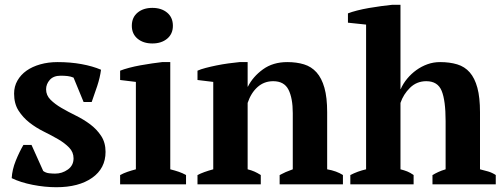

<svg xmlns="http://www.w3.org/2000/svg" viewBox="-20 -772 2108 804"><path d="M288 -109Q288 -135 269.5 -154Q251 -173 223.5 -189Q196 -205 163.5 -221Q131 -237 103.5 -258.5Q76 -280 57.5 -309Q39 -338 39 -380Q39 -410 53 -434.5Q67 -459 91 -476Q115 -493 148.5 -502.5Q182 -512 221 -512Q275 -512 321.5 -503.5Q368 -495 403 -480Q399 -448 387 -411.5Q375 -375 364 -345H330L288 -447Q276 -452 263 -453.5Q250 -455 234 -455Q204 -455 188.5 -437.5Q173 -420 173 -398Q173 -373 191.5 -354.5Q210 -336 237.5 -320Q265 -304 297.5 -288Q330 -272 357.5 -251.5Q385 -231 403.5 -203Q422 -175 422 -136Q422 -67 366 -27.5Q310 12 216 12Q168 12 117 2Q66 -8 29 -26Q31 -62 46 -99Q61 -136 78 -165H112L161 -56Q172 -48 185.5 -46.5Q199 -45 211 -45Q240 -45 264 -62Q288 -79 288 -109Z M532 -664Q532 -699 556 -719Q580 -739 618 -739Q656 -739 680 -719Q704 -699 704 -664Q704 -630 680 -610Q656 -590 618 -590Q580 -590 556 -610Q532 -630 532 -664ZM759 0H483V-39Q498 -47 514 -52.5Q530 -58 549 -63V-429L483 -437V-476Q498 -482 520.5 -488Q543 -494 568 -498.5Q593 -503 617 -506.5Q641 -510 659 -512H693V-63Q713 -58 729 -52.5Q745 -47 759 -39Z M1416 0H1151V-39Q1164 -46 1176.5 -51.5Q1189 -57 1206 -63V-298Q1206 -361 1188 -396.5Q1170 -432 1124 -432Q1086 -432 1058.5 -407.5Q1031 -383 1017 -341V-63Q1033 -59 1045.5 -53.5Q1058 -48 1072 -39V0H807V-39Q832 -52 873 -63V-429L807 -437V-476Q820 -482 841 -487.5Q862 -493 886.5 -498Q911 -503 936.5 -506.5Q962 -510 983 -512H1017V-409H1018Q1039 -451 1081 -481.5Q1123 -512 1183 -512Q1222 -512 1253 -502.5Q1284 -493 1305.5 -469Q1327 -445 1338.5 -404.5Q1350 -364 1350 -302V-63Q1390 -56 1416 -39Z M2056 0H1791V-39Q1803 -46 1816 -52Q1829 -58 1846 -63V-265Q1846 -351 1829.5 -391.5Q1813 -432 1765 -432Q1725 -432 1697 -404.5Q1669 -377 1657 -341V-63Q1673 -59 1685.5 -54Q1698 -49 1712 -39V0H1447V-39Q1478 -55 1513 -63V-669L1437 -677V-716Q1452 -722 1475.5 -728Q1499 -734 1525 -738.5Q1551 -743 1577 -746.5Q1603 -750 1623 -752H1657V-399H1658Q1668 -422 1685 -442.5Q1702 -463 1723.5 -478.5Q1745 -494 1770 -503Q1795 -512 1823 -512Q1863 -512 1894.5 -502.5Q1926 -493 1947 -469Q1968 -445 1979 -404.5Q1990 -364 1990 -302V-63Q2007 -59 2024 -54Q2041 -49 2056 -39Z"/></svg>

Font: PTSerif
Style: Bold
Weight: 700
Designer: A.Korolkova, O.Umpeleva, V.Yefimov
Foundry: ParaType Ltd
Version: Version 1.000W OFL; ttfautohint (v1.2) -l 8 -r 50 -G 200 -x 